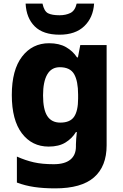

<svg xmlns="http://www.w3.org/2000/svg" viewBox="-20 -797 677 1057"><path d="M250 -559Q306 -559 343.5 -537.5Q381 -516 404 -481H409L422 -549H567V3Q567 119 497.5 179.5Q428 240 284 240Q219 240 168.5 232.5Q118 225 73 208V65Q120 86 166 96.5Q212 107 276 107Q336 107 367 82Q398 57 398 10V-2Q398 -14 399.5 -33Q401 -52 403 -70H398Q377 -35 340.5 -12.5Q304 10 248 10Q156 10 100.5 -63Q45 -136 45 -274Q45 -412 101.5 -485.5Q158 -559 250 -559ZM309 -427Q263 -427 240 -387Q217 -347 217 -272Q217 -194 240.5 -158Q264 -122 312 -122Q366 -122 388 -154.5Q410 -187 410 -254V-276Q410 -351 388 -389Q366 -427 309 -427ZM498 -777Q493 -700 444 -653Q395 -606 308 -606Q217 -606 171 -652Q125 -698 121 -777H214Q223 -735 244.5 -724Q266 -713 308 -713Q342 -713 367.5 -725.5Q393 -738 402 -777Z"/></svg>

Font: Noto Sans Syriac ExtraBold
Style: Regular
Weight: 800
Designer: Patrick Giasson and the Monotype Design Team
Foundry: Monotype Imaging Inc.
Version: Version 3.000; ttfautohint (v1.8.4.7-5d5b)